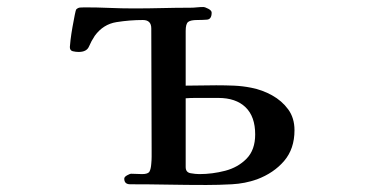

<svg xmlns="http://www.w3.org/2000/svg" viewBox="-20 -524 1040 547"><path d="M707 -141Q707 -192 679.5 -218.5Q652 -245 602 -245H562Q549 -245 536 -245Q523 -245 509 -244V-48Q509 -33 523 -30.5Q537 -28 548 -28Q585 -28 621.5 -37.5Q658 -47 682.5 -72Q707 -97 707 -141ZM819 -153Q819 -100 789.5 -65.5Q760 -31 712 -13Q678 -1 640.5 1Q603 3 568 3Q513 3 459 2Q405 1 351 1Q334 1 334 -15Q334 -20 342 -24.5Q350 -29 354 -29Q362 -29 370 -28.5Q378 -28 385 -28Q402 -28 406 -35.5Q410 -43 411 -58Q412 -68 412 -77.5Q412 -87 412 -97Q412 -183 411.5 -270Q411 -357 411 -443Q411 -467 387 -467Q350 -467 312 -461Q274 -455 250 -422Q240 -407 233.5 -391.5Q227 -376 204 -376Q196 -376 187.5 -378Q179 -380 179 -390Q179 -394 181 -410.5Q183 -427 186.5 -447Q190 -467 193 -481.5Q196 -496 197 -497Q202 -502 208 -502.5Q214 -503 221 -503Q256 -503 291 -501.5Q326 -500 361 -500Q402 -500 442 -501Q482 -502 522 -502Q531 -502 540.5 -503Q550 -504 559 -504Q564 -504 573.5 -499Q583 -494 583 -488Q583 -469 569.5 -468Q556 -467 542 -467Q523 -467 516 -461.5Q509 -456 509 -436V-280Q531 -280 552.5 -280.5Q574 -281 596 -281Q622 -281 646.5 -280Q671 -279 696 -274Q727 -268 755 -252.5Q783 -237 801 -212.5Q819 -188 819 -153Z"/></svg>

Font: Kaisei Decol
Style: Bold
Weight: 700
Designer: Font-Kai, 金井和夫
Foundry: KAZUO KANAI
Version: Version 5.003